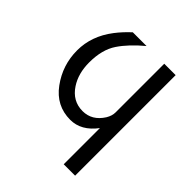

<svg xmlns="http://www.w3.org/2000/svg" viewBox="-201 -665 989 989"><g transform="rotate(45 293.0 -171.0)"><path d="M424.8 195.3V-68.4Q366.2 9.8 286.6 9.8Q184.1 9.8 121.6 -75.7Q58.6 -161.6 58.6 -268.6Q58.6 -372.6 127.9 -463.4Q158.2 -502.9 195.8 -537.1H295.9Q225.6 -479 186 -420.4Q146.5 -361.8 146.5 -268.6Q146.5 -188.5 183.1 -132.8Q226.1 -66.9 299.8 -66.9Q368.2 -66.9 409.2 -131.8Q424.8 -157.7 424.8 -182.6V-537.1H507.8V195.3Z"/></g></svg>

Font: Consola Mono
Style: Book
Weight: 400
Monospace: yes
Version: Version 2.001